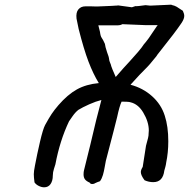

<svg xmlns="http://www.w3.org/2000/svg" viewBox="-20 -748 805 818"><path d="M536 -387Q589 -373 628 -338Q667 -303 682 -255Q697 -209 697 -146Q697 -98 688 -55Q687 -46 684.5 -37Q682 -28 680 -21Q674 28 633 28Q614 28 596 20Q580 -1 580 -15Q580 -24 588 -37L602 -127Q614 -168 613 -177L614 -192Q614 -229 590 -269Q569 -304 537 -312Q532 -314 519.5 -314.5Q507 -315 498 -315Q489 -296 479 -249Q474 -227 431 -63Q429 -54 426 -36Q423 -18 418.5 -2.5Q414 13 406 24Q394 28 386 32Q381 36 373 36Q365 36 362 30Q348 24 342 16Q336 8 336 -5Q336 -16 338 -23L359 -108L364 -128Q392 -249 412 -322Q388 -316 360 -303.5Q332 -291 314 -280Q301 -270 288.5 -252Q276 -234 274 -231Q235 -149 216 -48Q215 -44 210 -29Q205 -14 205 0Q205 22 195.5 36Q186 50 168 50Q157 50 145 44Q133 38 127 29Q124 7 124 -6Q124 -18 129 -43Q138 -91 150.5 -144.5Q163 -198 172 -215Q189 -246 200 -262.5Q211 -279 229 -300Q268 -345 307.5 -367Q347 -389 401 -394Q377 -433 357 -485.5Q337 -538 315 -625Q307 -662 306 -669Q303 -695 314 -708Q325 -721 344 -721H345H367Q374 -721 384.5 -720.5Q395 -720 409 -721H410L457 -723Q463 -724 472 -724Q480 -724 483 -725L542 -717L557 -722Q558 -721 572.5 -722.5Q587 -724 600 -726L620 -724L708 -728H710L711 -727Q725 -724 733 -719Q741 -714 759 -702Q765 -689 765 -680Q765 -668 754 -651Q728 -612 660 -527Q650 -515 646 -508Q616 -470 597 -452Q582 -438 536 -387ZM532 -486Q578 -537 583 -545Q592 -559 602 -570Q615 -586 625 -602L648 -636L652 -641H598L501 -645Q494 -640 478 -640H399L406 -612Q408 -594 413.5 -586.5Q419 -579 427 -561Q428 -550 436 -526Q444 -506 445 -495Q445 -490 449 -481Q453 -472 454 -466Q455 -461 473 -420Q510 -463 532 -486Z"/></svg>

Font: Caveat
Style: Bold
Weight: 700
Designer: Pablo Impallari
Foundry: Pablo Impallari
Version: Version 1.500; ttfautohint (v1.6)